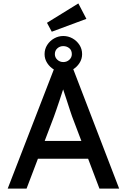

<svg xmlns="http://www.w3.org/2000/svg" viewBox="-20 -1100 740 1120"><path d="M25 0 296 -700H406L675 0H560L400 -422Q397 -429 388.5 -456Q380 -483 369 -516Q358 -549 349 -576.5Q340 -604 337 -612L360 -613Q354 -596 345.5 -570Q337 -544 327.5 -515Q318 -486 309 -460.5Q300 -435 294 -418L135 0ZM145 -174 185 -278H503L549 -174ZM240 -784Q240 -814 255.5 -838Q271 -862 296 -876Q321 -890 349 -890Q378 -890 403 -876Q428 -862 443.5 -838Q459 -814 459 -784Q459 -756 443.5 -732Q428 -708 403 -693.5Q378 -679 349 -679Q321 -679 296 -693.5Q271 -708 255.5 -732Q240 -756 240 -784ZM399 -784Q399 -807 384 -819Q369 -831 349 -831Q329 -831 314.5 -818Q300 -805 300 -784Q300 -765 314.5 -751.5Q329 -738 349 -738Q370 -738 384.5 -751.5Q399 -765 399 -784ZM282 -915 254 -967 437 -1080 484 -990Z"/></svg>

Font: Our Lexend
Style: Regular
Weight: 400
Designer: Bonnie Shaver-Troup, Thomas Jockin
Foundry: Lexend
Version: Version 1.007